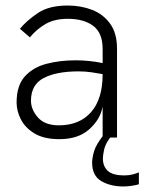

<svg xmlns="http://www.w3.org/2000/svg" viewBox="-20 -497 522 694"><path d="M195 6Q139 6 105 -14.5Q71 -35 55.5 -65.5Q40 -96 40 -126Q40 -188 70 -221Q100 -254 148.5 -266.5Q197 -279 253 -279Q303 -279 351 -269V-320Q351 -378 317 -403.5Q283 -429 225 -429Q178 -429 146 -411Q114 -393 88 -362L52 -393Q77 -423 117 -450Q157 -477 225 -477Q272 -477 312.5 -461.5Q353 -446 378 -411.5Q403 -377 403 -321V0H351V-112Q343 -66 303 -30Q263 6 195 6ZM193 -44Q267 -44 309 -91.5Q351 -139 351 -229Q336 -232 312.5 -235.5Q289 -239 264 -239Q184 -239 138 -215Q92 -191 92 -133Q92 -101 117 -72.5Q142 -44 193 -44ZM426 177Q379 177 346 157.5Q313 138 313 91Q313 74 320 50Q327 26 352 -6H383Q362 20 357 41Q352 62 352 77Q352 104 369.5 120.5Q387 137 430 137Q446 137 459.5 133.5Q473 130 482 126V169Q473 172 457 174.5Q441 177 426 177Z"/></svg>

Font: Lil Grotesk Light
Style: Regular
Weight: 300
Designer: Bastien Sozeau
Foundry: NBR — Bastien Sozeau
Version: Version 3.003; ttfautohint (v1.8.4.7-5d5b);gftools[0.9.33]